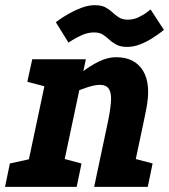

<svg xmlns="http://www.w3.org/2000/svg" viewBox="-58 -732 662 752"><path d="M503.7 -250H363.7Q374.7 -302.3 376.7 -335.3Q378.7 -368.3 368.3 -384Q358 -399.7 332.7 -399.7L396 -508Q470 -508 502.3 -454.8Q534.7 -401.7 514.3 -302ZM138.3 -500H278.3L172.3 0H32.3ZM363.7 -250H503.7L450.7 0H310.7ZM161 -336.7 151 -340Q151 -340 165.8 -357Q180.7 -374 205.8 -399Q231 -424 262.7 -449Q294.3 -474 329.2 -491Q364 -508 397 -508L333.7 -399.7Q313.7 -399.7 284.5 -390.2Q255.3 -380.7 227.2 -368.2Q199 -355.7 180 -346.2Q161 -336.7 161 -336.7ZM125 -391.7 49 -411.7 68.3 -500H148.3ZM162.3 0 161 -118.3 261.3 -91.7 242.3 0ZM-38.3 0 -19.3 -91.7 86.3 -115 41.7 0ZM440.7 0 439.3 -118.3 539.7 -91.7 520.7 0ZM160.7 -645Q160.7 -645 174.5 -655Q188.3 -665 211.5 -678.3Q234.7 -691.7 261.5 -701.7Q288.3 -711.7 313.3 -711.7Q339.3 -711.7 355 -703.2Q370.7 -694.7 382.7 -683.3Q394.7 -672 408.2 -663.5Q421.7 -655 442 -655Q465.7 -655 486 -665Q506.3 -675 519 -685Q531.7 -695 531.7 -695L584 -615Q584 -615 571.2 -605Q558.3 -595 537.3 -581.7Q516.3 -568.3 491 -558.3Q465.7 -548.3 439.7 -548.3Q414.7 -548.3 398.5 -556.8Q382.3 -565.3 370.2 -576.7Q358 -588 344.7 -596.5Q331.3 -605 310.7 -605Q287 -605 264 -595Q241 -585 225.7 -575Q210.3 -565 210.3 -565Z"/></svg>

Font: Epunda Slab Light
Style: Italic
Weight: 300
Italic angle: -12°
Designer: Simon Atzbach
Foundry: typofactur
Version: Version 1.102